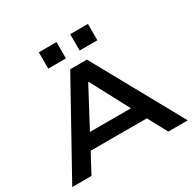

<svg xmlns="http://www.w3.org/2000/svg" viewBox="-193 -1113 1323 1314"><g transform="rotate(-30 468.5 -456.5)"><path d="M12 0 403 -705H535L925 0H771L665 -197L733 -152H202L270 -197L164 0ZM466 -568 288 -233 251 -266H684L647 -233L469 -568ZM523 -784V-913H663V-784ZM275 -784V-913H415V-784Z"/></g></svg>

Font: Nunito Sans 10pt Expanded
Style: Bold
Weight: 700
Width: 7
Designer: Vernon Adams
Foundry: Vernon Adams
Version: Version 3.101;gftools[0.9.27]